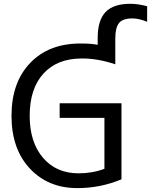

<svg xmlns="http://www.w3.org/2000/svg" viewBox="-20 -969 787 1001"><path d="M613.3 -430.7V-34.2Q503.9 11.7 382.8 11.7Q231.4 11.7 135.7 -90.3Q40 -192.4 40 -365.2Q40 -539.1 137.2 -640.6Q234.4 -742.2 399.4 -742.2Q457 -742.2 489.3 -735.4V-771.5Q489.3 -863.3 530.3 -906.2Q571.3 -949.2 659.2 -949.2Q700.2 -949.2 747.1 -936.5V-855.5Q704.1 -873 670.9 -873Q620.1 -873 600.6 -849.1Q581.1 -825.2 581.1 -767.6V-633.8Q487.3 -665 406.2 -664.1Q278.3 -664.1 206.5 -585.4Q134.8 -506.8 134.8 -365.2Q134.8 -227.5 204.1 -146.5Q273.4 -65.4 389.6 -65.4Q461.9 -65.4 524.4 -88.9V-354.5H291V-430.7Z"/></svg>

Font: Nasu
Style: Regular
Weight: 400
Designer: Ryoko NISHIZUKA (kana &amp; ideographs); Paul D. Hunt (Latin, Greek &amp; Cyrillic); Wenlong ZHANG (bopomofo); Sandoll C
Version: Version 2014.1215